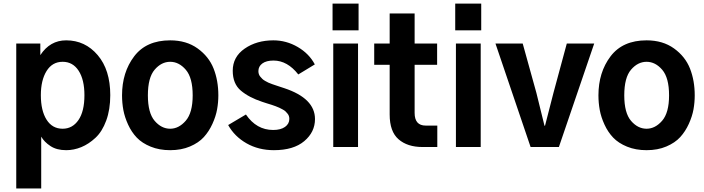

<svg xmlns="http://www.w3.org/2000/svg" viewBox="-20 -817 3913 1067"><path d="M207 -288.1Q207 -202.1 238.8 -151.9Q270.5 -101.6 328.1 -101.6Q382.8 -101.6 416 -149.9Q449.2 -198.2 449.2 -288.1Q449.2 -374 417 -423.8Q384.8 -473.6 328.1 -473.6Q270.5 -473.6 238.8 -422.4Q207 -371.1 207 -288.1ZM70.3 230.5V-575.2H204.1V-510.7Q257.8 -592.8 347.7 -592.8Q453.1 -592.8 522.9 -510.7Q592.8 -428.7 592.8 -288.1Q592.8 -208 570.3 -147Q547.9 -85.9 510.7 -51.3Q473.6 -16.6 432.1 0.5Q390.6 17.6 347.7 17.6Q294.9 17.6 260.3 -5.4Q225.6 -28.3 209 -57.6V230.5Z M801.8 -287.1Q801.8 -189.5 839.4 -145.5Q877 -101.6 925.8 -101.6Q973.6 -101.6 1012.2 -146Q1050.8 -190.4 1050.8 -287.1Q1050.8 -384.8 1012.7 -429.2Q974.6 -473.6 925.8 -473.6Q877 -473.6 839.4 -429.7Q801.8 -385.7 801.8 -287.1ZM658.2 -287.1Q658.2 -415 725.6 -503.9Q793 -592.8 925.8 -592.8Q1015.6 -592.8 1078.1 -547.9Q1140.6 -502.9 1167 -436Q1193.4 -369.1 1193.4 -287.1Q1193.4 -248 1186.5 -209.5Q1179.7 -170.9 1160.6 -128.9Q1141.6 -86.9 1112.8 -55.2Q1084 -23.4 1035.6 -2.9Q987.3 17.6 925.8 17.6Q865.2 17.6 817.4 -2Q769.5 -21.5 740.2 -52.2Q710.9 -83 691.9 -124.5Q672.9 -166 665.5 -205.6Q658.2 -245.1 658.2 -287.1Z M1248 -122.1 1346.7 -180.7Q1405.3 -94.7 1498 -94.7Q1540 -94.7 1564 -111.8Q1587.9 -128.9 1587.9 -156.2Q1587.9 -165 1585.4 -172.4Q1583 -179.7 1577.1 -186.5Q1571.3 -193.4 1566.4 -198.2Q1561.5 -203.1 1550.3 -209Q1539.1 -214.8 1532.2 -218.3Q1525.4 -221.7 1510.7 -227.1Q1496.1 -232.4 1488.3 -234.9Q1480.5 -237.3 1462.9 -242.7Q1445.3 -248 1437.5 -251Q1363.3 -275.4 1318.4 -313.5Q1273.4 -351.6 1273.4 -423.8Q1273.4 -501 1339.8 -546.9Q1406.2 -592.8 1499 -592.8Q1571.3 -592.8 1634.8 -555.7Q1698.2 -518.6 1729.5 -459L1637.7 -403.3Q1577.1 -480.5 1500 -480.5Q1460 -480.5 1438 -464.4Q1416 -448.2 1416 -421.9Q1416 -413.1 1418.5 -405.3Q1420.9 -397.5 1426.8 -390.6Q1432.6 -383.8 1438 -378.4Q1443.4 -373 1453.6 -367.2Q1463.9 -361.3 1471.2 -357.9Q1478.5 -354.5 1492.2 -349.6Q1505.9 -344.7 1513.7 -342.3Q1521.5 -339.8 1537.1 -334.5Q1552.7 -329.1 1559.6 -327.1Q1730.5 -270.5 1730.5 -155.3Q1730.5 -83 1670.9 -32.7Q1611.3 17.6 1502 17.6Q1417 17.6 1350.1 -20.5Q1283.2 -58.6 1248 -122.1Z M1828.1 -648.4V-796.9H1972.7V-648.4ZM1832 0V-575.2H1969.7V0Z M2059.6 -457V-575.2H2145.5V-742.2H2284.2V-575.2H2409.2V-457H2284.2V-189.5Q2284.2 -119.1 2345.7 -119.1H2410.2V0H2328.1Q2244.1 0 2194.8 -43Q2145.5 -85.9 2145.5 -180.7V-457Z M2509.8 -648.4V-796.9H2654.3V-648.4ZM2513.7 0V-575.2H2651.4V0Z M2733.4 -575.2H2884.8L2960.9 -300.8Q2974.6 -247.1 3005.9 -118.2H3008.8Q3034.2 -217.8 3055.7 -300.8L3129.9 -575.2H3282.2L3085.9 0H2928.7Z M3449.2 -287.1Q3449.2 -189.5 3486.8 -145.5Q3524.4 -101.6 3573.2 -101.6Q3621.1 -101.6 3659.7 -146Q3698.2 -190.4 3698.2 -287.1Q3698.2 -384.8 3660.2 -429.2Q3622.1 -473.6 3573.2 -473.6Q3524.4 -473.6 3486.8 -429.7Q3449.2 -385.7 3449.2 -287.1ZM3305.7 -287.1Q3305.7 -415 3373 -503.9Q3440.4 -592.8 3573.2 -592.8Q3663.1 -592.8 3725.6 -547.9Q3788.1 -502.9 3814.5 -436Q3840.8 -369.1 3840.8 -287.1Q3840.8 -248 3834 -209.5Q3827.1 -170.9 3808.1 -128.9Q3789.1 -86.9 3760.3 -55.2Q3731.4 -23.4 3683.1 -2.9Q3634.8 17.6 3573.2 17.6Q3512.7 17.6 3464.8 -2Q3417 -21.5 3387.7 -52.2Q3358.4 -83 3339.4 -124.5Q3320.3 -166 3313 -205.6Q3305.7 -245.1 3305.7 -287.1Z"/></svg>

Font: Gothic A1 ExtraBold
Style: Regular
Weight: 800
Designer: HanYang I&C Co.,Ltd.
Foundry: HanYang I&C Co.,Ltd.
Version: Version 2.50